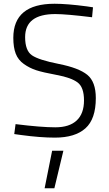

<svg xmlns="http://www.w3.org/2000/svg" viewBox="-20 -726 581 1024"><path d="M258 78H318L270 278H218ZM275 -651Q114 -651 114 -528Q114 -456 150.5 -431Q187 -406 293.5 -385Q400 -364 445.5 -327Q491 -290 491 -203Q491 -91 435.5 -41.5Q380 8 273 8Q195 8 92 -6L56 -11L63 -64Q200 -47 275 -47Q350 -47 389 -83.5Q428 -120 428 -190.5Q428 -261 393.5 -286.5Q359 -312 283.5 -326Q208 -340 173 -351.5Q138 -363 107.5 -384.5Q77 -406 64 -439.5Q51 -473 51 -524Q51 -706 271 -706Q337 -706 443 -692L476 -687L471 -634Q333 -651 275 -651Z"/></svg>

Font: Titillium Web Light
Style: Regular
Weight: 300
Version: Version 1.002;PS 57.000;hotconv 1.0.70;makeotf.lib2.5.55311